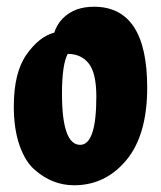

<svg xmlns="http://www.w3.org/2000/svg" viewBox="-20 -550 478 570"><path d="M200 0Q135 0 83 -46Q55 -70 38 -118.5Q21 -167 21 -234Q21 -335 59 -388.5Q97 -442 141 -453Q157 -502 208 -522Q231 -530 259 -530Q417 -530 417 -290Q417 -149 355 -74.5Q293 0 200 0ZM218 -120Q266 -120 266 -263Q266 -333 243.5 -361.5Q221 -390 181 -390Q164 -358 164 -272Q164 -120 218 -120Z"/></svg>

Font: Chela One Cyrilic
Style: Regular
Weight: 400
Designer: Miguel Hernandez
Foundry: LatinoType
Version: Version 1.001